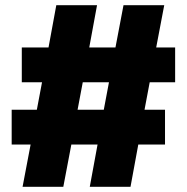

<svg xmlns="http://www.w3.org/2000/svg" viewBox="-20 -720 720 740"><path d="M67 0 98 -163H25V-297H122L142 -403H64V-537H167L197 -700H354L324 -537H425L456 -700H613L582 -537H655V-403H557L537 -297H616V-163H513L483 0H326L356 -163H255L224 0ZM279 -297H380L400 -403H299Z"/></svg>

Font: Golos Text ExtraBold
Style: Regular
Weight: 800
Designer: A.Korolkova, Vitaly Kuzmin
Foundry: ParaType Ltd
Version: Version 2.004